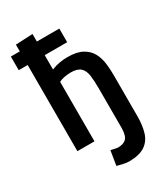

<svg xmlns="http://www.w3.org/2000/svg" viewBox="-238 -885 1054 1208"><g transform="rotate(-30 288.5 -280.5)"><path d="M81 -725H16V-626H81V0H205V-432Q219 -440 243 -445Q267 -450 291 -450Q340 -450 362 -429.5Q384 -409 389.5 -370Q395 -331 395 -272V15Q394 70 373 89.5Q352 109 311 108Q300 106 285.5 103Q271 100 264 98L247 203Q259 207 286.5 213Q314 219 333 219Q408 218 448 190.5Q488 163 503 113.5Q518 64 518 -1V-305Q518 -346 512.5 -388Q507 -430 488 -465Q469 -500 429.5 -522Q390 -544 321 -544Q296 -544 267 -539.5Q238 -535 205 -522V-626H368V-725H205V-780L81 -774Z"/></g></svg>

Font: Repo DemiBold
Style: Regular
Weight: 600
Designer: Stefan Peev
Foundry: Context Ltd
Version: Version 1.502